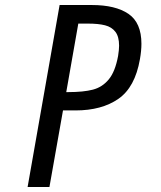

<svg xmlns="http://www.w3.org/2000/svg" viewBox="-20 -745 640 765"><path d="M217.5 -725H346Q440 -725 491.8 -689.8Q543.5 -654.5 543.5 -570.5Q543.5 -543 537.5 -509Q518 -397 451.5 -351Q385 -305 281 -305H231L177 0H90ZM450.5 -522Q454.5 -547 454.5 -563Q454.5 -599 439.8 -618.2Q425 -637.5 398.5 -644.2Q372 -651 330 -651H292L244 -378H251.5Q312.5 -378 350 -387.8Q387.5 -397.5 413.2 -428.5Q439 -459.5 450.5 -522Z"/></svg>

Font: JuliaMono Italic
Style: Regular
Weight: 400
Italic angle: -9°
Monospace: yes
Designer: cormullion
Foundry: corm
Version: Version 0.049; ttfautohint (v1.8.4)